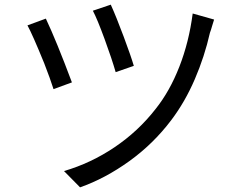

<svg xmlns="http://www.w3.org/2000/svg" viewBox="-20 -772 1040 825"><path d="M555 -489 477 -462Q461 -518 429.5 -604Q398 -690 379 -726L456 -752Q480 -699 511.5 -614.5Q543 -530 555 -489ZM891 -659Q887 -644 882 -631Q859 -529 817 -431.5Q775 -334 716 -256Q639 -154 535.5 -79.5Q432 -5 324 33L255 -37Q371 -71 472.5 -139.5Q574 -208 648 -303Q709 -379 750.5 -485Q792 -591 808 -714L900 -688ZM289 -418 210 -389Q196 -433 170 -500Q119 -625 98 -663L177 -692Q222 -597 289 -418Z"/></svg>

Font: Merged Yaku Han JP
Style: Regular
Weight: 400
Designer: Ryoko NISHIZUKA 西塚涼子 (kana, bopomofo & ideographs); Paul D. Hunt (Latin, Greek & Cyrillic); Sandoll Communications 산돌커뮤니
Foundry: Adobe
Version: Version 2.004